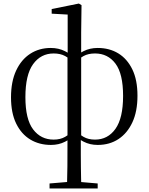

<svg xmlns="http://www.w3.org/2000/svg" viewBox="-20 -801 837 1081"><path d="M259 260V232L378 222H414L530 232V260ZM357 260Q359 198 359.5 133.5Q360 69 360 -22V-27V-486L361 -495V-719L271 -724V-750L424 -781L439 -772L437 -618V-489V-483V-30L435 -20Q435 30 435 69Q435 108 435.5 140Q436 172 436.5 200.5Q437 229 438 260ZM267 15Q201 15 150.5 -15.5Q100 -46 71 -105.5Q42 -165 42 -253Q42 -342 71 -404Q100 -466 150.5 -498.5Q201 -531 266 -531Q310 -531 345.5 -513Q381 -495 397 -476L399 -466L397 -451Q373 -471 346.5 -485.5Q320 -500 282 -500Q210 -500 166.5 -440Q123 -380 123 -254Q123 -130 166.5 -72.5Q210 -15 282 -15Q320 -15 346.5 -30.5Q373 -46 397 -65L399 -40H397Q381 -21 346 -3Q311 15 267 15ZM530 15Q486 15 450.5 -3.5Q415 -22 400 -40H398L400 -65Q424 -46 450.5 -30.5Q477 -15 515 -15Q587 -15 630 -75.5Q673 -136 673 -261Q673 -386 630 -443Q587 -500 515 -500Q477 -500 450.5 -485.5Q424 -471 400 -451L398 -466L400 -476Q415 -495 450.5 -513Q486 -531 530 -531Q596 -531 646 -500.5Q696 -470 725 -410.5Q754 -351 754 -262Q754 -174 725.5 -112.5Q697 -51 647 -18Q597 15 530 15Z"/></svg>

Font: Noto Serif JP
Style: Regular
Weight: 400
Designer: Ryoko NISHIZUKA  (kana & ideographs); Frank Grießhammer (Latin, Greek & Cyrillic); Wenlong ZHANG  (bopomofo); Sandoll Co
Foundry: Adobe
Version: Version 2.003-H1;hotconv 1.1.1;makeotfexe 2.6.0